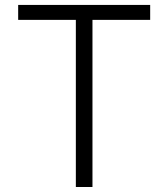

<svg xmlns="http://www.w3.org/2000/svg" viewBox="-20 -747 672 767"><path d="M52.6 -667.6H283V0H349.4V-667.6H579.9V-727.3H52.6Z"/></svg>

Font: Karasuma Gothic
Style: Light
Weight: 300
Designer: Rasmus Andersson / Ryoko Nishizuka
Foundry: rsms
Version: Version 1.00